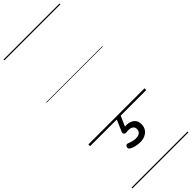

<svg xmlns="http://www.w3.org/2000/svg" viewBox="-458 -1035 1561 1561"><g transform="rotate(-45 322.5 -255.0)"><path d="M309 266Q293 266 266 261Q239 256 214 241Q206 235 205 227.5Q204 220 208 211Q213 203 219.5 200.5Q226 198 235 202Q250 208 268.5 213.5Q287 219 307 219Q337 219 352.5 206.5Q368 194 368 170Q368 147 349 135.5Q330 124 288 129Q280 130 275 128.5Q270 127 266 122Q261 115 261.5 109Q262 103 266 94L308 -4H353L304 108L287 94Q324 83 354.5 89Q385 95 403.5 115Q422 135 422 170Q422 199 408 220.5Q394 242 369 254Q344 266 309 266ZM0 476H645V486H0ZM0 -20H645V0H0ZM0 -505H645V-500H0ZM0 -996H645V-986H0Z"/></g></svg>

Font: Playwrite PL Guides
Style: Regular
Weight: 400
Designer: Veronika Burian, José Scaglione
Foundry: TypeTogether
Version: Version 1.003